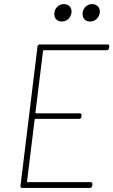

<svg xmlns="http://www.w3.org/2000/svg" viewBox="-20 -917 553 937"><path d="M502 -672H194Q190 -672 190 -668L153 -368Q153 -364 156 -364H370Q374 -364 376.5 -361Q379 -358 378 -354L377 -347Q377 -343 374 -340Q371 -337 366 -337H153Q149 -337 149 -333L112 -32Q111 -31 112 -29.5Q113 -28 115 -28H422Q427 -28 429.5 -25Q432 -22 431 -18L430 -10Q428 0 419 0H88Q78 0 80 -10L163 -690Q165 -700 174 -700H505Q515 -700 513 -690L512 -682Q512 -678 509 -675Q506 -672 502 -672ZM383 -849Q383 -869 396.5 -883Q410 -897 430 -897Q448 -897 458.5 -885Q469 -873 467 -855Q464 -836 451 -824Q438 -812 420 -812Q403 -812 393 -822Q383 -832 383 -849ZM245 -849Q245 -869 258.5 -883Q272 -897 292 -897Q310 -897 320.5 -885Q331 -873 329 -855Q326 -836 313 -824Q300 -812 282 -812Q265 -812 255 -822Q245 -832 245 -849Z"/></svg>

Font: Barlow Semi Condensed Thin
Style: Italic
Weight: 250
Width: 4
Italic angle: -7°
Designer: Jeremy Tribby
Foundry: Tribby Type
Version: Version 1.408